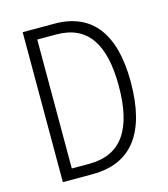

<svg xmlns="http://www.w3.org/2000/svg" viewBox="-107 -799 774 883"><g transform="rotate(-15 279.5 -357.0)"><path d="M504 -365C504 -594 413 -714 234 -714H83V0H225C411 0 504 -124 504 -365ZM446 -362C446 -156 376 -50 222 -50H139V-664H229C379 -664 446 -560 446 -362Z"/></g></svg>

Font: Noto Sans Devanagari Condensed Light
Style: Regular
Weight: 300
Width: 3
Designer: Jelle Bosma - Monotype Design Team
Foundry: Monotype Imaging Inc.
Version: Version 2.004